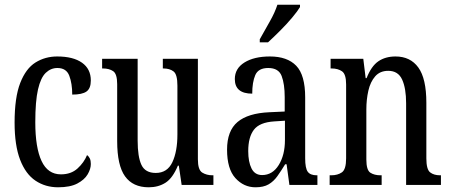

<svg xmlns="http://www.w3.org/2000/svg" viewBox="-20 -786 1916 816"><path d="M227 10Q173 10 131 -18Q89 -46 65.5 -107Q42 -168 42 -265Q42 -372 66 -433.5Q90 -495 131 -520.5Q172 -546 223 -546Q291 -546 328.5 -519.5Q366 -493 366 -444Q366 -410 347.5 -397Q329 -384 287 -384Q287 -431 274.5 -464Q262 -497 224 -497Q196 -497 174.5 -476.5Q153 -456 141.5 -406Q130 -356 130 -266Q130 -159 156.5 -102Q183 -45 239 -45Q282 -45 309.5 -70Q337 -95 350 -127Q358 -121 362 -112Q366 -103 366 -89Q366 -68 352.5 -45Q339 -22 308.5 -6Q278 10 227 10Z M612 10Q545 10 511.5 -36.5Q478 -83 478 -186V-428Q478 -472 461 -483.5Q444 -495 418 -495H414V-536H565V-188Q565 -120 581 -85.5Q597 -51 642 -51Q691 -51 712.5 -96.5Q734 -142 734 -215V-422Q734 -470 717.5 -482.5Q701 -495 675 -495H672V-536H821V-109Q821 -64 839.5 -52.5Q858 -41 883 -41H887V0H752L740 -82H736Q714 -29 683.5 -9.5Q653 10 612 10Z M1066 10Q1016 10 980.5 -29Q945 -68 945 -150Q945 -230 989.5 -267.5Q1034 -305 1125 -309L1190 -312V-373Q1190 -429 1177 -463Q1164 -497 1120 -497Q1078 -497 1065 -467Q1052 -437 1052 -388Q978 -388 978 -450Q978 -495 1019 -520.5Q1060 -546 1127 -546Q1201 -546 1239 -506.5Q1277 -467 1277 -372V-113Q1277 -71 1288 -56Q1299 -41 1326 -41H1329V0H1210L1198 -88H1192Q1175 -60 1159 -37.5Q1143 -15 1121.5 -2.5Q1100 10 1066 10ZM1094 -42Q1138 -42 1164.5 -84.5Q1191 -127 1191 -191V-273L1145 -270Q1083 -266 1059 -234.5Q1035 -203 1035 -144Q1035 -98 1049 -70Q1063 -42 1094 -42ZM1084 -619Q1105 -657 1126.5 -694.5Q1148 -732 1159 -766H1255V-756Q1245 -739 1222 -711.5Q1199 -684 1171 -656Q1143 -628 1119 -606H1084Z M1381 0V-41H1388Q1415 -41 1433 -53.5Q1451 -66 1451 -113V-427Q1451 -471 1433.5 -483Q1416 -495 1390 -495H1385V-536H1524L1534 -454H1538Q1558 -505 1588 -525.5Q1618 -546 1661 -546Q1724 -546 1758 -499Q1792 -452 1792 -349V-113Q1792 -66 1808 -53.5Q1824 -41 1850 -41H1854V0H1706V-347Q1706 -411 1689 -448Q1672 -485 1630 -485Q1595 -485 1574.5 -461.5Q1554 -438 1545.5 -400.5Q1537 -363 1537 -321V-108Q1537 -63 1554 -52Q1571 -41 1597 -41H1602V0Z"/></svg>

Font: Noto Serif Thai ExtraCondensed
Style: Regular
Weight: 400
Width: 2
Designer: Monotype Design Team
Foundry: Monotype Imaging Inc.
Version: Version 2.002; ttfautohint (v1.8.4.7-5d5b)